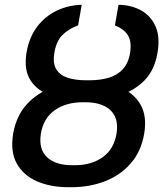

<svg xmlns="http://www.w3.org/2000/svg" viewBox="-20 -780 689 810"><path d="M342.3 -434.1H353.5Q430.7 -434.1 488 -410.4Q545.4 -386.7 573 -338.4Q600.6 -290 588.4 -216.8Q575.7 -141.1 531.7 -90.8Q487.8 -40.5 422.9 -15.4Q357.9 9.8 280.8 9.8H269Q193.4 9.8 136 -15.1Q78.6 -40 50.8 -90.1Q22.9 -140.1 35.6 -216.8Q48.8 -291 92.5 -339.4Q136.2 -387.7 201.2 -410.9Q266.1 -434.1 342.3 -434.1ZM339.8 -348.6H329.1Q257.8 -348.6 210.2 -314.5Q162.6 -280.3 152.3 -214.8Q142.6 -149.9 178.7 -116.5Q214.8 -83 284.7 -83H295.9Q365.7 -83 413.3 -116.9Q460.9 -150.9 471.7 -216.8Q481.9 -280.8 446.3 -314.7Q410.6 -348.6 339.8 -348.6ZM358.9 -441.4Q401.9 -441.4 437.7 -451.7Q473.6 -461.9 497.6 -487.3Q521.5 -512.7 528.8 -557.1Q536.1 -604.5 519.8 -630.9Q503.4 -657.2 464.8 -672.9L480 -759.8Q535.6 -758.8 576.9 -735.1Q618.2 -711.4 637 -666.7Q655.8 -622.1 644.5 -557.6Q632.3 -483.9 588.6 -439.9Q544.9 -396 481.2 -376.7Q417.5 -357.4 344.2 -356.9H326.2Q252.4 -357.4 195.1 -377Q137.7 -396.5 108.9 -440.7Q80.1 -484.9 91.8 -558.1Q103 -622.6 136.5 -667Q169.9 -711.4 219 -734.9Q268.1 -758.3 324.7 -759.8L309.6 -672.9Q269 -658.2 243.2 -632.1Q217.3 -606 209.5 -557.6Q201.7 -512.2 218 -486.8Q234.4 -461.4 267.1 -451.4Q299.8 -441.4 340.8 -441.4Z"/></svg>

Font: Inter Medium
Style: Italic
Weight: 500
Italic angle: -9.3988°
Designer: Rasmus Andersson
Foundry: rsms
Version: Version 4.001;git-66647c0bb